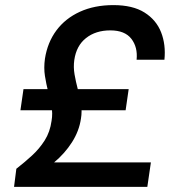

<svg xmlns="http://www.w3.org/2000/svg" viewBox="-20 -732 690 752"><path d="M35 0 44 -71Q76 -96 105 -122.5Q134 -149 155 -182Q176 -215 182 -259Q187 -288 181.5 -316Q176 -344 168.5 -373.5Q161 -403 156 -434.5Q151 -466 156 -502Q166 -566 201 -613Q236 -660 293 -686Q350 -712 424 -712Q500 -712 546 -683Q592 -654 611 -605.5Q630 -557 624 -498H515Q520 -547 494.5 -580Q469 -613 412 -613Q355 -613 317 -583Q279 -553 271 -497Q267 -469 272 -440.5Q277 -412 284.5 -383.5Q292 -355 297 -325.5Q302 -296 297 -267Q290 -219 262 -175Q234 -131 192 -96H571L557 0ZM60 -300 72 -383H484L472 -300Z"/></svg>

Font: Host Grotesk Light SemiBold
Style: Italic
Weight: 600
Italic angle: -8°
Version: Version 1.003